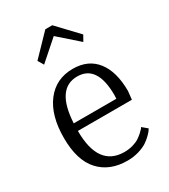

<svg xmlns="http://www.w3.org/2000/svg" viewBox="-185 -833 823 933"><g transform="rotate(-30 226.5 -366.5)"><path d="M132 -597 113 -629 223 -743H262L370 -629L352 -597L242 -694ZM251 10Q151 10 94 -52.5Q37 -115 37 -240Q37 -366 92 -438Q147 -510 242 -510Q328 -510 374.5 -450.5Q421 -391 421 -282L416 -236H113Q113 -34 259 -34Q284 -34 306.5 -40.5Q329 -47 343 -56.5Q357 -66 368 -76Q379 -86 384 -92L388 -99L417 -75Q415 -72 411.5 -66Q408 -60 393.5 -45.5Q379 -31 361.5 -19.5Q344 -8 314.5 1Q285 10 251 10ZM114 -278H353Q354 -288 354 -297Q354 -467 242 -467Q124 -467 114 -278Z"/></g></svg>

Font: Arsenal
Style: Regular
Weight: 400
Designer: Andrij Shevchenko
Foundry: Stairsfor
Version: Version 2.001;PS 002.001;hotconv 1.0.88;makeotf.lib2.5.64775